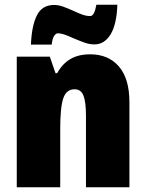

<svg xmlns="http://www.w3.org/2000/svg" viewBox="-20 -793 618 813"><path d="M528 -360V0H344V-304Q344 -361 333.5 -388Q323 -415 296 -415Q261 -415 248 -377Q235 -339 235 -247V0H51V-553H191L215 -483H222Q244 -523 278 -543Q312 -563 362 -563Q439 -563 483.5 -511.5Q528 -460 528 -360ZM380 -605Q360 -605 341 -611.5Q322 -618 291 -631Q267 -642 252 -647Q237 -652 225 -652Q217 -652 209.5 -641.5Q202 -631 199 -604H111Q114 -683 136 -727.5Q158 -772 209 -772Q226 -772 244 -766Q262 -760 289 -748Q312 -737 329 -731Q346 -725 362 -725Q380 -725 388 -773H477Q474 -689 448 -647Q422 -605 380 -605Z"/></svg>

Font: Noto Sans Display Black Narrow
Style: Regular
Weight: 900
Width: 4
Designer: Monotype Design team
Foundry: Monotype Imaging Inc.
Version: Version 1.000